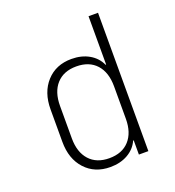

<svg xmlns="http://www.w3.org/2000/svg" viewBox="-134 -836 868 952"><g transform="rotate(-20 300.0 -360.0)"><path d="M287 10Q205 10 155 -44.5Q105 -99 105 -189V-360Q105 -450 155 -505Q205 -560 287 -560Q340 -560 379.5 -537.5Q419 -515 437 -475H440V-730H490V0H440V-75H437Q419 -35 379.5 -12.5Q340 10 287 10ZM297 -33Q365 -33 402.5 -74.5Q440 -116 440 -189V-360Q440 -434 402.5 -475.5Q365 -517 297 -517Q230 -517 192.5 -475.5Q155 -434 155 -360V-189Q155 -116 192.5 -74.5Q230 -33 297 -33Z"/></g></svg>

Font: NKDuy Mono Thin
Style: Regular
Weight: 100
Monospace: yes
Designer: NKDuy
Foundry: NKDuy
Version: Version 2.251; ttfautohint (v1.8.4.7-5d5b)